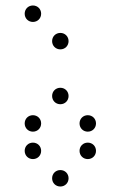

<svg xmlns="http://www.w3.org/2000/svg" viewBox="-20 -700 440 700"><path d="M100 -620C117 -620 130 -633 130 -650C130 -667 117 -680 100 -680C83 -680 70 -667 70 -650C70 -633 83 -620 100 -620ZM200 -520C217 -520 230 -533 230 -550C230 -567 217 -580 200 -580C183 -580 170 -567 170 -550C170 -533 183 -520 200 -520ZM200 -320C217 -320 230 -333 230 -350C230 -367 217 -380 200 -380C183 -380 170 -367 170 -350C170 -333 183 -320 200 -320ZM100 -220C117 -220 130 -233 130 -250C130 -267 117 -280 100 -280C83 -280 70 -267 70 -250C70 -233 83 -220 100 -220ZM300 -220C317 -220 330 -233 330 -250C330 -267 317 -280 300 -280C283 -280 270 -267 270 -250C270 -233 283 -220 300 -220ZM100 -120C117 -120 130 -133 130 -150C130 -167 117 -180 100 -180C83 -180 70 -167 70 -150C70 -133 83 -120 100 -120ZM300 -120C317 -120 330 -133 330 -150C330 -167 317 -180 300 -180C283 -180 270 -167 270 -150C270 -133 283 -120 300 -120ZM200 -20C217 -20 230 -33 230 -50C230 -67 217 -80 200 -80C183 -80 170 -67 170 -50C170 -33 183 -20 200 -20Z"/></svg>

Font: TINY 5x3 60
Style: Regular
Weight: 150
Designer: Jack Halten Fahnestock
Foundry: Velvetyne Type Foundry
Version: Version 1.002;hotconv 1.0.109;makeotfexe 2.5.65596